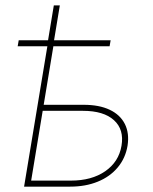

<svg xmlns="http://www.w3.org/2000/svg" viewBox="-20 -696 571 716"><path d="M45.9 -523.4 49.8 -545.9H392.6L388.7 -523.4ZM159.2 -545.9 180.7 -675.8H203.1L181.6 -545.9ZM133.3 -305.2H292Q350.1 -305.2 389.2 -286.6Q428.2 -268.1 445.6 -233.6Q462.9 -199.2 455.6 -152.3Q447.8 -106 418.9 -71.5Q390.1 -37.1 344.7 -18.6Q299.3 0 241.7 0H69.8L159.2 -539.1H181.6L96.2 -22.5H244.6Q321.8 -22.5 372.3 -57.4Q422.9 -92.3 433.1 -152.3Q443.4 -212.9 405 -247.8Q366.7 -282.7 289.1 -282.7H129.4Z"/></svg>

Font: Inter 18pt Thin
Style: Italic
Weight: 250
Italic angle: -9.3988°
Version: Version 4.001;git-66647c0bb